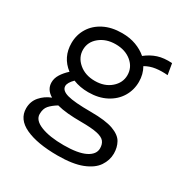

<svg xmlns="http://www.w3.org/2000/svg" viewBox="-151 -598 865 895"><g transform="rotate(30 281.5 -150.5)"><path d="M254 -155Q209 -155 172 -170Q147 -145 147 -127Q147 -103 184 -92.5Q221 -82 311 -82Q390 -82 431 -67Q472 -52 486.5 -26Q501 0 501 33Q501 69 479.5 101Q458 133 408.5 152.5Q359 172 277 172Q168 172 104.5 142.5Q41 113 41 54Q41 17 64 -9.5Q87 -36 121 -49Q83 -71 83 -110Q83 -132 96 -153Q109 -174 131 -194Q72 -239 72 -315Q72 -359 94 -395Q116 -431 157 -452Q198 -473 254 -473Q296 -473 329.5 -460.5Q363 -448 387 -427Q416 -450 448.5 -460.5Q481 -471 525 -468L535 -409Q502 -412 472 -408Q442 -404 416 -389Q435 -356 435 -315Q435 -271 413 -234.5Q391 -198 350 -176.5Q309 -155 254 -155ZM254 -216Q306 -216 339.5 -245Q373 -274 373 -315Q373 -357 339.5 -385Q306 -413 254 -413Q203 -413 168.5 -385Q134 -357 134 -315Q134 -274 168 -245Q202 -216 254 -216ZM109 46Q109 79 155.5 97.5Q202 116 278 116Q355 116 394 96.5Q433 77 433 44Q433 22 422 8Q411 -6 381 -12.5Q351 -19 294 -19Q255 -19 222.5 -22Q190 -25 164 -32Q138 -16 123.5 0.5Q109 17 109 46Z"/></g></svg>

Font: Inconsolata SemiExpanded
Style: Regular
Weight: 400
Width: 6
Monospace: yes
Designer: Raph Levien, Cyreal, Brenton Simpson
Foundry: Raph Levien, Cyreal, Google
Version: Version 3.100; ttfautohint (v1.8.4.7-5d5b)